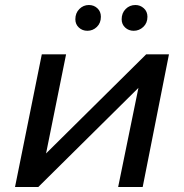

<svg xmlns="http://www.w3.org/2000/svg" viewBox="-20 -747 736 767"><path d="M40 0 147 -530H244L164 -134L564 -530H655L550 0H452L533 -396L133 0ZM514 -624Q494 -624 480 -637Q466 -650 466 -670Q466 -695 482 -711Q498 -727 521 -727Q540 -727 554.5 -714Q569 -701 569 -680Q569 -655 552.5 -639.5Q536 -624 514 -624ZM329 -624Q309 -624 295 -637Q281 -650 281 -670Q281 -695 297 -711Q313 -727 335 -727Q355 -727 369 -714Q383 -701 383 -680Q383 -655 367 -639.5Q351 -624 329 -624Z"/></svg>

Font: Montserrat Medium
Style: Italic
Weight: 500
Italic angle: -11.3°
Designer: Julieta Ulanovsky
Foundry: Julieta Ulanovsky
Version: Version 9.000; ttfautohint (v1.8.4.7-5d5b)